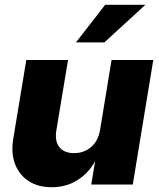

<svg xmlns="http://www.w3.org/2000/svg" viewBox="-20 -764 658 795"><path d="M394.5 -227.1 441.9 -515.6H614.7L529.8 0H357.9L373.5 -94.7H372.6Q346.2 -46.4 299.8 -17.6Q253.4 11.2 194.3 11.2Q137.7 11.2 98.6 -14.2Q59.6 -39.6 42.2 -85.2Q24.9 -130.9 35.2 -191.4L88.9 -515.6H261.7L213.4 -224.6Q206.1 -179.7 225.8 -154.8Q245.6 -129.9 287.1 -129.9Q326.7 -129.9 356.7 -154.8Q386.7 -179.7 394.5 -227.1ZM294.4 -588.4 415.5 -744.1H582L412.1 -588.4Z"/></svg>

Font: Inter Display Extra Bold
Style: Italic
Weight: 800
Italic angle: -9.39999°
Designer: Rasmus Andersson
Foundry: rsms
Version: Version 4.000;git-4fc901f